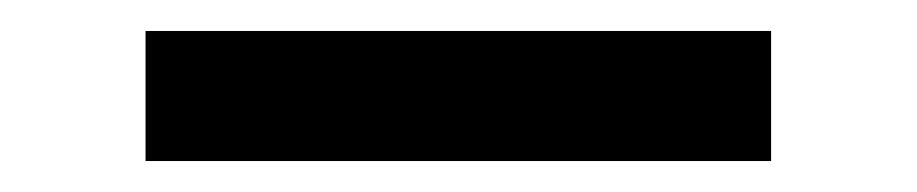

<svg xmlns="http://www.w3.org/2000/svg" viewBox="-20 -357 592 124"><path d="M74 -253V-337H478V-253Z"/></svg>

Font: DM Sans Medium
Style: Regular
Weight: 500
Designer: Colophon Foundry, Jonny Pinhorn
Foundry: Colophon Foundry
Version: Version 4.004; ttfautohint (v1.8.4.7-5d5b)